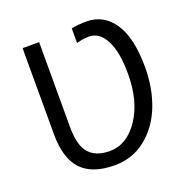

<svg xmlns="http://www.w3.org/2000/svg" viewBox="-137 -890 1003 1034"><g transform="rotate(-20 364.5 -373.0)"><path d="M95.7 -252.9V-745.1H190.4V-259.8Q190.4 -151.4 230.5 -107.4Q270.5 -63.5 348.6 -63.5Q446.3 -63.5 514.2 -163.6Q582 -263.7 582 -420.9Q582 -546.9 546.9 -614.3Q511.7 -681.6 451.2 -681.6Q419.9 -681.6 380.9 -670.9V-754.9Q425.8 -762.7 465.8 -762.7Q566.4 -762.7 623.5 -676.8Q680.7 -590.8 680.7 -422.9Q680.7 -302.7 641.6 -203.1Q602.5 -103.5 525.9 -43Q449.2 17.6 348.6 17.6Q219.7 17.6 157.7 -47.9Q95.7 -113.3 95.7 -252.9Z"/></g></svg>

Font: Gothic A1 Medium
Style: Regular
Weight: 500
Designer: HanYang I&C Co.,Ltd.
Foundry: HanYang I&C Co.,Ltd.
Version: Version 2.50